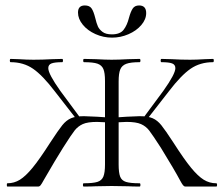

<svg xmlns="http://www.w3.org/2000/svg" viewBox="-20 -684 820 704"><path d="M640 -23Q621 -59 570 -142Q539 -190 527 -205.5Q515 -221 497 -229Q479 -237 444 -237Q434 -237 400 -235L399 -253L444 -256Q482 -258 492 -258Q522 -258 539.5 -250.5Q557 -243 571.5 -225Q586 -207 616 -161Q655 -100 680.5 -69Q706 -38 727 -25Q748 -12 773 -12Q776 -12 776 -6Q776 0 773 0H660Q655 0 651 -5Q647 -10 640 -23ZM287 -12Q321 -12 337 -17Q353 -22 359 -36.5Q365 -51 365 -81V-387Q365 -417 359 -431Q353 -445 337.5 -450.5Q322 -456 288 -456Q285 -456 285 -462Q285 -468 288 -468L332 -467Q368 -465 389 -465Q414 -465 450 -467L492 -468Q495 -468 495 -462Q495 -456 492 -456Q459 -456 443 -450Q427 -444 421 -429.5Q415 -415 415 -385V-81Q415 -51 420.5 -36.5Q426 -22 442 -17Q458 -12 492 -12Q495 -12 495 -6Q495 0 492 0Q465 0 450 -1L389 -2L331 -1Q315 0 287 0Q284 0 284 -6Q284 -12 287 -12ZM499 -243 579 -351Q623 -413 623 -434Q623 -447 611 -451.5Q599 -456 572 -456Q569 -456 569 -462Q569 -468 572 -468L610 -467Q644 -465 677 -465Q701 -465 731 -467L761 -468Q764 -468 764 -462Q764 -456 761 -456Q714 -456 679 -432Q644 -408 599 -349L511 -236ZM7 -12Q32 -12 53 -25Q74 -38 99.5 -69Q125 -100 164 -161Q194 -207 208.5 -225Q223 -243 240.5 -250.5Q258 -258 288 -258Q298 -258 336 -256L381 -253L380 -235Q346 -237 336 -237Q301 -237 283.5 -229Q266 -221 254 -206Q242 -191 211 -142Q185 -101 140 -23Q133 -10 129 -5Q125 0 120 0H7Q5 0 5 -6Q5 -12 7 -12ZM19 -456Q16 -456 16 -462Q16 -468 19 -468L49 -467Q79 -465 103 -465Q136 -465 170 -467L208 -468Q211 -468 211 -462Q211 -456 208 -456Q181 -456 169 -451.5Q157 -447 157 -434Q157 -413 201 -351L281 -243L269 -236L181 -349Q136 -408 101 -432Q66 -456 19 -456ZM453 -619Q459 -641 466.5 -652.5Q474 -664 490 -664Q516 -664 516 -636Q516 -613 498 -592Q480 -571 451 -558.5Q422 -546 391 -546Q359 -546 330 -559Q301 -572 283.5 -593.5Q266 -615 266 -638Q266 -664 291 -664Q308 -664 315.5 -653.5Q323 -643 329 -619Q334 -598 339 -587Q344 -576 356 -567Q368 -558 390 -558Q420 -558 433 -574.5Q446 -591 453 -619Z"/></svg>

Font: Cormorant Unicase Light
Style: Regular
Weight: 300
Designer: Christian Thalmann (Catharsis Fonts)
Foundry: Catharsis Fonts
Version: Version 4.000